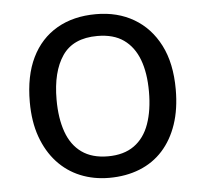

<svg xmlns="http://www.w3.org/2000/svg" viewBox="-45 -593 694 650"><g transform="rotate(-5 302.5 -268.0)"><path d="M551 -269Q551 -202 533.5 -150.5Q516 -99 483.5 -63Q451 -27 404.5 -8.5Q358 10 301 10Q248 10 203 -8.5Q158 -27 125 -63Q92 -99 73.5 -150.5Q55 -202 55 -269Q55 -358 85 -419.5Q115 -481 171 -513.5Q227 -546 304 -546Q377 -546 432.5 -513.5Q488 -481 519.5 -419.5Q551 -358 551 -269ZM146 -269Q146 -206 162.5 -159.5Q179 -113 214 -88Q249 -63 303 -63Q357 -63 392 -88Q427 -113 443.5 -159.5Q460 -206 460 -269Q460 -333 443 -378Q426 -423 391.5 -447.5Q357 -472 302 -472Q220 -472 183 -418Q146 -364 146 -269Z"/></g></svg>

Font: guzrati115
Style: Regular
Weight: 400
Designer: Jelle Bosma - Monotype Design Team, Universal Thirst
Foundry: Monotype Imaging Inc.
Version: Version 2.102